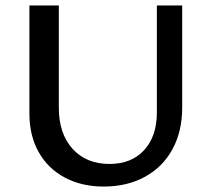

<svg xmlns="http://www.w3.org/2000/svg" viewBox="-20 -678 774 705"><path d="M88 -261V-658H196V-283Q196 -187 246.5 -131.5Q297 -76 382 -76Q463 -76 509.5 -127Q556 -178 556 -265V-658H649V-283Q649 -196 613.5 -130.5Q578 -65 512.5 -29Q447 7 361 7Q280 7 218 -26Q156 -59 122 -119.5Q88 -180 88 -261Z"/></svg>

Font: Ysabeau Semibold
Style: Regular
Weight: 600
Designer: Christian Thalmann (Catharsis Fonts)
Version: Version 0.003